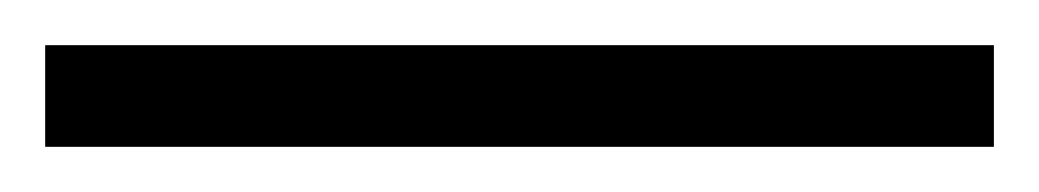

<svg xmlns="http://www.w3.org/2000/svg" viewBox="-22 69 460 85"><path d="M418 134H-2V89H418Z"/></svg>

Font: Noto Sans Myanmar SemiCondensed Light
Style: Regular
Weight: 300
Width: 4
Designer: Monotype Design Team
Foundry: Monotype Imaging Inc.
Version: Version 2.107; ttfautohint (v1.8.4.7-5d5b)